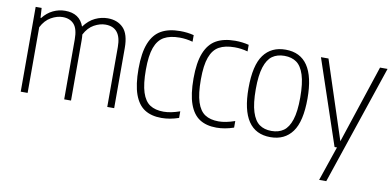

<svg xmlns="http://www.w3.org/2000/svg" viewBox="-72 -767 2462 1205"><g transform="rotate(10 1159.0 -164.0)"><path d="M665.5 -383V0H621.5V-382Q621.5 -507 521.5 -507Q486.5 -507 449.5 -486.8Q412.5 -466.5 388.5 -420.5Q390.5 -405 390.5 -383.5V0H347V-382Q347 -449.5 321 -478.2Q295 -507 249 -507Q213 -507 175.2 -485.8Q137.5 -464.5 114 -418.5V0H70V-540.5H108L112 -478H116Q144 -513.5 180.5 -531Q217 -548.5 257.5 -548.5Q350 -548.5 378 -469Q409.5 -511.5 448.8 -530Q488 -548.5 528.5 -548.5Q591 -548.5 628.2 -510.2Q665.5 -472 665.5 -383Z M773 -270.5Q773 -372 797.5 -433.2Q822 -494.5 869.8 -521.5Q917.5 -548.5 990.5 -548.5Q1036 -548.5 1077.5 -538V-496Q1036 -507.5 994.5 -507.5Q933 -507.5 895 -486.2Q857 -465 838.2 -413.8Q819.5 -362.5 819.5 -272.5Q819.5 -181.5 836.5 -128.8Q853.5 -76 887.2 -54Q921 -32 974 -32Q1019 -32 1077.5 -52.5V-10.5Q1021 9 967.5 9Q903 9 860.2 -18.5Q817.5 -46 795.2 -107.5Q773 -169 773 -270.5Z M1123.5 -270.5Q1123.5 -372 1148 -433.2Q1172.5 -494.5 1220.2 -521.5Q1268 -548.5 1341 -548.5Q1386.5 -548.5 1428 -538V-496Q1386.5 -507.5 1345 -507.5Q1283.5 -507.5 1245.5 -486.2Q1207.5 -465 1188.8 -413.8Q1170 -362.5 1170 -272.5Q1170 -181.5 1187 -128.8Q1204 -76 1237.8 -54Q1271.5 -32 1324.5 -32Q1369.5 -32 1428 -52.5V-10.5Q1371.5 9 1318 9Q1253.5 9 1210.8 -18.5Q1168 -46 1145.8 -107.5Q1123.5 -169 1123.5 -270.5Z M1474 -270Q1474 -416.5 1522.8 -482.5Q1571.5 -548.5 1662 -548.5Q1850 -548.5 1850 -270Q1850 -123.5 1801.2 -57.2Q1752.5 9 1662 9Q1474 9 1474 -270ZM1804 -268Q1804 -359 1787 -412Q1770 -465 1739 -487Q1708 -509 1662 -509Q1616 -509 1585 -487.2Q1554 -465.5 1537 -413.2Q1520 -361 1520 -272Q1520 -181 1537 -127.8Q1554 -74.5 1585 -52.5Q1616 -30.5 1662 -30.5Q1707.5 -30.5 1738.8 -52.5Q1770 -74.5 1787 -126.8Q1804 -179 1804 -268Z M2264.5 -540.5H2312.5L2056 220H2010.5L2085.5 0H2070L1888 -540.5H1936L2099.5 -42Z"/></g></svg>

Font: Encode Sans Condensed ExLight
Style: Regular
Weight: 275
Width: 3
Designer: Multiple Designers
Foundry: Impallari Type
Version: Version 2.000